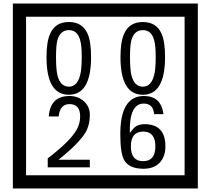

<svg xmlns="http://www.w3.org/2000/svg" viewBox="-20 -980 1195 1090"><path d="M1103 90H53V-960H1103ZM1028 15V-885H128V15ZM497 -656Q497 -442 371 -442Q244 -442 244 -656Q244 -744 265 -789Q294 -855 371 -855Q448 -855 477 -789Q497 -745 497 -656ZM444 -656Q444 -723 435 -752Q420 -809 371 -809Q322 -809 306 -752Q298 -723 298 -656Q298 -587 306 -553Q322 -488 371 -488Q419 -488 435 -554Q444 -587 444 -656ZM917 -656Q917 -442 791 -442Q664 -442 664 -656Q664 -744 685 -789Q714 -855 791 -855Q868 -855 897 -789Q917 -745 917 -656ZM864 -656Q864 -723 855 -752Q840 -809 791 -809Q742 -809 726 -752Q718 -723 718 -656Q718 -587 726 -553Q742 -488 791 -488Q839 -488 855 -554Q864 -587 864 -656ZM490 -30H251V-81Q372 -173 412 -238Q435 -276 435 -319Q435 -389 375 -389Q320 -389 313 -319H257Q265 -435 375 -435Q423 -435 456.5 -405Q490 -375 490 -327Q490 -271 466 -229Q428 -165 312 -73H490ZM919 -149Q919 -91 886.5 -56.5Q854 -22 795 -22Q711 -22 684 -73Q663 -111 663 -219Q663 -435 797 -435Q895 -435 908 -332H855Q850 -392 796 -392Q713 -392 717 -225Q738 -253 748 -260Q768 -275 801 -275Q919 -275 919 -149ZM862 -149Q862 -233 793 -233Q723 -233 723 -149Q723 -65 793 -65Q862 -65 862 -149Z"/></svg>

Font: Unicode BMP Fallback SIL
Style: Regular
Weight: 400
Foundry: NRSI, SIL International
Version: Version 5.1 Based on Unicode 5.1